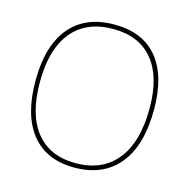

<svg xmlns="http://www.w3.org/2000/svg" viewBox="-98 -737 822 836"><g transform="rotate(15 313.5 -318.5)"><path d="M317.9 -642.1Q445.3 -642.1 512.2 -561.5Q579.1 -480.5 579.1 -329.1Q579.1 -167 508.8 -81.1Q438.5 4.9 308.1 4.9Q182.1 4.9 115.2 -78.1Q47.9 -161.6 47.9 -316.9Q47.9 -474.6 117.7 -558.6Q187.5 -642.1 317.9 -642.1ZM317.9 -622.1Q196.8 -622.1 132.3 -543.5Q67.9 -464.8 67.9 -316.9Q67.9 -169.9 129.9 -92.8Q192.4 -15.1 308.1 -15.1Q429.2 -15.1 494.1 -96.2Q559.1 -177.2 559.1 -329.1Q559.1 -471.2 497.1 -546.4Q434.6 -622.1 317.9 -622.1Z"/></g></svg>

Font: Datalegreya
Style: Dot
Weight: 700
Designer: Figs Lab
Foundry: Figs Lab
Version: Version 1.002;PS 001.002;hotconv 1.0.70;makeotf.lib2.5.58329